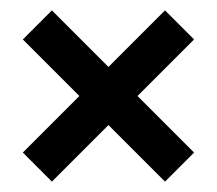

<svg xmlns="http://www.w3.org/2000/svg" viewBox="-20 -496 418 370"><path d="M354 -420 245 -311 354 -202 298 -146 189 -255 80 -146 24 -202 133 -311 24 -420 80 -476 189 -367 298 -476Z"/></svg>

Font: Teko Regular
Style: Regular
Weight: 400
Designer: Manushi Parikh, Jonny Pinhorn
Foundry: Indian Type Foundry
Version: Version 1.105;PS 1.0;hotconv 1.0.78;makeotf.lib2.5.61930; tt